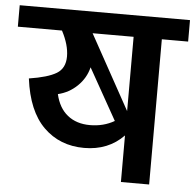

<svg xmlns="http://www.w3.org/2000/svg" viewBox="-70 -742 807 793"><g transform="rotate(5 333.0 -345.5)"><path d="M686 -691V-602H577V0H460V-193Q396 -127 296 -127Q195 -127 128 -193Q61 -259 44 -393Q122 -405 157.5 -426.5Q193 -448 193 -497Q193 -545 163 -602H-20V-691ZM460 -294V-602H290ZM169 -339Q182 -282 219 -252.5Q256 -223 312 -223Q368 -223 413 -249L294 -461Q283 -416 249 -383Q215 -350 169 -339Z"/></g></svg>

Font: FiraGO Medium
Style: Regular
Weight: 500
Designer: bBox Type
Foundry: bBox Type GmbH
Version: Version 1.001;PS 001.001;hotconv 1.0.88;makeotf.lib2.5.64775